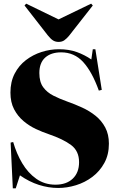

<svg xmlns="http://www.w3.org/2000/svg" viewBox="-20 -1013 640 1049"><path d="M298 14Q245 14 192 -3Q139 -20 89 -55L66 16H50L38 -234L52 -237Q70 -174 101.5 -121Q133 -68 178.5 -36Q224 -4 283 -4Q343 -4 377.5 -37Q412 -70 412 -127Q412 -188 368.5 -220.5Q325 -253 246 -280Q213 -291 176.5 -308Q140 -325 108.5 -351.5Q77 -378 57 -416Q37 -454 37 -507Q37 -566 60 -610.5Q83 -655 121.5 -684.5Q160 -714 207 -729Q254 -744 302 -744Q357 -744 400 -728.5Q443 -713 479 -688L487 -744H501L536 -522L520 -518Q483 -621 434.5 -674Q386 -727 314 -727Q259 -727 227 -698.5Q195 -670 195 -614Q195 -565 216 -536.5Q237 -508 271.5 -490.5Q306 -473 348 -458Q388 -444 428.5 -425.5Q469 -407 502 -380.5Q535 -354 555 -316.5Q575 -279 575 -228Q575 -168 550 -122.5Q525 -77 484.5 -46.5Q444 -16 395 -1Q346 14 298 14ZM300 -784Q283 -784 270 -792Q257 -800 241 -820L114 -983L123 -993L300 -907L478 -993L487 -983L356 -816Q344 -802 331.5 -793Q319 -784 300 -784Z"/></svg>

Font: Literata 72pt ExtraBold
Style: Regular
Weight: 800
Designer: Latin by Veronika Burian and Jose Scaglione. Greek by Irene Vlachou. Cyrillic by Vera Evstafieva.
Foundry: TypeTogether
Version: Version 3.002